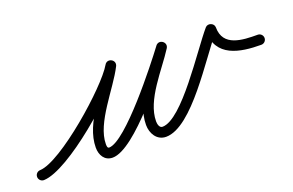

<svg xmlns="http://www.w3.org/2000/svg" viewBox="-61 -439 959 629"><g transform="rotate(-20 419.0 -124.5)"><path d="M-8.5 2.5C-8.2 12.2 -0.1 19.8 9.5 19.5C96.4 16.8 314.2 -172.9 358.3 -249.3C363.9 -259.1 358.8 -268.3 350.9 -272.5C343.1 -276.8 332.6 -276 327.5 -265.9C289.5 -190.5 204.9 -109.9 204.9 -22C204.9 3.4 217.9 27.4 246.3 27.4C325.1 27.4 486.7 -184 533.9 -247.6C540.6 -256.6 536.4 -266.3 529.1 -271.3C521.7 -276.4 511.1 -276.9 505.1 -267.4C462 -199.3 385 -120.1 385 -35.7C385 -6.5 401.8 23.2 434.1 23.2C526.2 23.2 643.4 -174.9 705.1 -246.6C710.1 -252.3 702.4 -259 693.5 -262.3C684.6 -265.6 674.4 -265.6 674.4 -258C674.4 -166.6 756.2 -153.6 830 -153.5C839.6 -153.5 847.5 -161.3 847.5 -171C847.5 -180.6 839.7 -188.5 830 -188.5C830 -188.5 830 -188.5 830 -188.5C777.6 -188.6 709.4 -190.3 709.4 -258C709.4 -265.6 704.2 -271.3 697.7 -273.7C691.3 -276.1 683.6 -275.2 678.6 -269.4C625.9 -208.2 503.1 -11.8 434.1 -11.8C422.8 -11.8 420 -26.9 420 -35.7C420 -110.2 496 -187.5 534.7 -248.6C540.7 -258.1 536.8 -267.6 529.8 -272.4C522.8 -277.2 512.6 -277.5 505.9 -268.4C468.3 -218 304.1 -7.6 246.3 -7.6C239.8 -7.6 239.9 -17.4 239.9 -22C239.9 -95.9 325 -183.2 358.7 -250.1C363.8 -260.3 359 -269.3 351.4 -273.4C343.8 -277.5 333.6 -276.6 327.9 -266.7C290.7 -202.1 81 -17.8 8.5 -15.5C-1.2 -15.2 -8.8 -7.1 -8.5 2.5Z"/></g></svg>

Font: FRB American Cursive Guidelines
Style: Italic
Weight: 400
Italic angle: -25°
Version: Version 2.0;Modular Font Editor K font №1